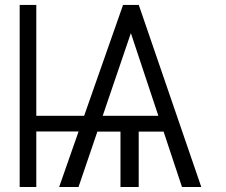

<svg xmlns="http://www.w3.org/2000/svg" viewBox="-20 -747 901 767"><path d="M58.6 0V-727.3H125V-284.4H316.1L471.6 -727.3H534.4L784.1 0H707L633.5 -221.2H534.1V0H461.3V-221.2H369L293.7 0H216.3L294 -221.9H125V0ZM390.3 -284.4H612.6L502.8 -614.7Z"/></svg>

Font: Inter P Light
Style: Regular
Weight: 300
Designer: Rasmus Andersson
Foundry: rsms
Version: Version 3.018;git-588b23468